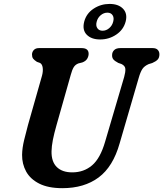

<svg xmlns="http://www.w3.org/2000/svg" viewBox="-20 -945 832 978"><path d="M515.5 -223.5 612.5 -553Q619.5 -578 618.5 -594Q617.5 -610 598.5 -619L582.5 -624.5Q564.5 -634 557.5 -642.5Q550.5 -651 551 -664.5Q551 -679.5 561.5 -689.8Q572 -700 592.5 -700H758Q775 -700 783.5 -691Q792 -682 792 -668.5Q792 -651 783 -641.5Q774 -632 755.5 -624L737.5 -618.5Q715.5 -609 705.2 -593.5Q695 -578 686.5 -548L589.5 -215Q556 -96 482.5 -41.2Q409 13.5 297.5 13.5Q226 13.5 180.2 -9.5Q134.5 -32.5 113.2 -71.2Q92 -110 92.5 -156.5Q93 -191 103 -232Q113 -273 122.5 -308L194 -559.5Q200 -582 197.5 -600.2Q195 -618.5 183.5 -624.5L168 -630Q153.5 -639.5 148.2 -647Q143 -654.5 143 -668Q143.5 -681 152.5 -690.5Q161.5 -700 178 -700H396Q432 -700 431.5 -670Q431 -657 423.8 -645.2Q416.5 -633.5 399.5 -627L379.5 -622Q363.5 -616 355.2 -602.2Q347 -588.5 340.5 -564L268 -308Q255.5 -264 249.2 -232Q243 -200 242.5 -174.5Q241.5 -121.5 269.2 -94.2Q297 -67 348 -67Q407 -67 449 -102.8Q491 -138.5 515.5 -223.5ZM490 -744Q445.5 -744 421.8 -768.2Q398 -792.5 409 -835Q420 -876.5 456.8 -900.8Q493.5 -925 538 -925Q583.5 -925 607 -900.2Q630.5 -875.5 620 -835Q609 -793.5 572.2 -768.8Q535.5 -744 490 -744ZM527 -880.5Q508.5 -880.5 493 -867.5Q477.5 -854.5 472.5 -834.5Q467 -814.5 475.8 -801.5Q484.5 -788.5 502.5 -788.5Q521 -788.5 536.2 -801.5Q551.5 -814.5 556.5 -834.5Q562 -854.5 553.5 -867.5Q545 -880.5 527 -880.5Z"/></svg>

Font: Fraunces 72pt SuperSoft SemiBold
Style: Italic
Weight: 600
Italic angle: -16°
Version: Version 1.000;[b76b70a41]